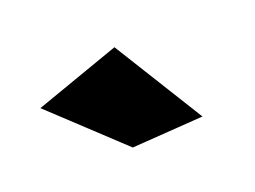

<svg xmlns="http://www.w3.org/2000/svg" viewBox="-46 -866 480 361"><g transform="rotate(-20 193.5 -685.5)"><path d="M202 -780 32 -720 170 -591 313 -601Z"/></g></svg>

Font: Montserrat-Arabic Black
Style: Regular
Weight: 900
Designer: Mohamed Gaber
Foundry: Kief Type Foundry
Version: Version 5.008;PS 005.008;hotconv 1.0.88;makeotf.lib2.5.64775